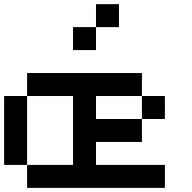

<svg xmlns="http://www.w3.org/2000/svg" viewBox="-20 -909 929 929"><path d="M111.1 -111.1H0V-444.4H111.1ZM444.4 -666.7H333.3V-777.8H444.4ZM555.6 -777.8H444.4V-888.9H555.6ZM333.3 -444.4H111.1V-555.6H666.7V-444.4H444.4V-333.3H666.7V-222.2H444.4V-111.1H777.8V0H111.1V-111.1H333.3ZM777.8 -333.3H666.7V-444.4H777.8Z"/></svg>

Font: Pixeloid Sans
Style: Regular
Weight: 400
Designer: GGBotNet
Foundry: GGBotNet
Version: 0.5